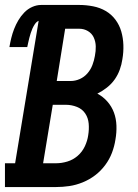

<svg xmlns="http://www.w3.org/2000/svg" viewBox="-38 -755 558 775"><path d="M-18 0V-96H23L118 -671Q109 -667 103 -658Q97 -649 93 -640Q89 -631 86 -621.5Q83 -612 80.5 -602.5Q78 -593 76 -583.5Q74 -574 72 -565H0Q3 -583 7.5 -601.5Q12 -620 19 -638Q26 -656 36 -673Q46 -690 60 -704.5Q74 -719 92 -727Q110 -735 128 -735H282Q310 -735 338 -729.5Q366 -724 389 -710.5Q412 -697 428 -675.5Q444 -654 451.5 -628Q459 -602 460 -573.5Q461 -545 456 -516Q453 -495 445.5 -474Q438 -453 425 -434.5Q412 -416 393.5 -401.5Q375 -387 355 -377Q378 -365 395.5 -345Q413 -325 422 -300.5Q431 -276 432 -248Q433 -220 428 -192Q424 -165 414 -138.5Q404 -112 386.5 -88.5Q369 -65 346 -47.5Q323 -30 296 -19Q269 -8 242 -4Q215 0 188 0ZM191 -428H247Q266 -428 284 -436Q302 -444 315 -459Q328 -474 335 -492.5Q342 -511 345 -529Q349 -549 348.5 -568Q348 -587 340.5 -603.5Q333 -620 317 -629.5Q301 -639 282 -639H225ZM136 -96H188Q211 -96 234 -103Q257 -110 275.5 -126Q294 -142 304.5 -164.5Q315 -187 318 -209Q322 -233 320 -256Q318 -279 306 -297Q294 -315 272.5 -323.5Q251 -332 228 -332H175Z"/></svg>

Font: Iosevka Curly Slab
Style: Bold Italic
Weight: 700
Italic angle: -9°
Monospace: yes
Designer: Belleve Invis
Foundry: Belleve Invis
Version: Version 22.1.2; ttfautohint (v1.8.4)